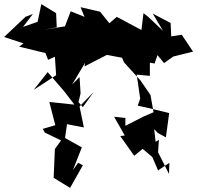

<svg xmlns="http://www.w3.org/2000/svg" viewBox="-79 -785 959 934"><path d="M42 -702 47 -705 -59 -605 35 -574 14 -558 142 -527 155 -494 188 -509 194 -419 85 -348 153 -434 234 -340 283 -276 161 -289 190 -176 129 -158 139 -140 218 -102 188 -60 182 80 262 129 324 19 301 7 276 42 319 -68 221 -123 237 -111 247 -181 329 -165 308 -267 377 -338 324 -264 303 -288 313 -331 308 -410 272 -374 338 -485 346 -526 356 -606 332 -462 441 -518 515 -504 524 -482 604 -394 653 -323 668 -239 619 -218 531 -173V-211L476 -217L528 -126L506 -123L574 -27L615 -61L662 -21L690 44L745 7L742 92L743 61L690 -44L694 -105L678 -95L671 -157L689 -138L728 -117L744 -235L637 -261L591 -271L603 -305L586 -422L650 -416V-480L673 -476L687 -517L719 -478L764 -510L860 -534L805 -616L754 -608L751 -673L664 -719L714 -635L642 -703L619 -721L609 -639L489 -703L453 -672L408 -728L313 -750L332 -703L265 -730L237 -657L134 -640L197 -652L194 -721L122 -765L104 -679L33 -654L81 -717Z"/></svg>

Font: Hussar Lance
Style: Regular
Weight: 700
Foundry: Cannot Into Space Fonts, PlusOne Fonts
Version: Version 2.27